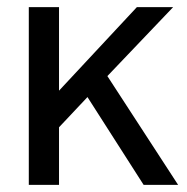

<svg xmlns="http://www.w3.org/2000/svg" viewBox="-20 -520 527 540"><path d="M384 0 226 -247 146 -162V0H61V-500H146V-265L365 -500H467L282 -306L481 0Z"/></svg>

Font: Sarabun
Style: Regular
Weight: 400
Designer: Suppakit Chalermlarp | Katatrad Co.,Ltd.
Foundry: Cadson Demak Co.,Ltd.
Version: Version 1.000; ttfautohint (v1.6)